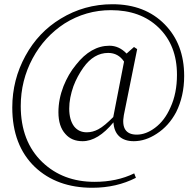

<svg xmlns="http://www.w3.org/2000/svg" viewBox="-20 -720 928 907"><path d="M416 167C493 167 561 151 622 120L614 99C559 126 496 139 427 139C327 139 245 108 180 46C112 -19 78 -108 78 -219C78 -300 97 -375 134 -444C171 -513 222 -568 285 -609C352 -651 425 -672 504 -672C597 -672 672 -645 729 -590C787 -534 816 -460 816 -367C816 -309 806 -257 785 -212C767 -171 743 -139 712 -116C684 -95 655 -84 626 -84C575 -84 554 -115 565 -176L628 -488L613 -498L578 -467C554 -492 527 -504 497 -504C439 -504 386 -474 339 -414C314 -384 295 -350 280 -313C264 -272 256 -231 256 -190C256 -145 267 -111 289 -87C309 -64 336 -53 370 -53C419 -53 467 -83 516 -142C519 -86 552 -53 612 -53C649 -53 685 -65 720 -88C759 -113 789 -147 812 -190C837 -240 850 -297 850 -361C850 -462 819 -543 758 -605C696 -668 614 -700 511 -700C422 -700 341 -677 267 -632C196 -589 141 -531 100 -456C59 -381 38 -300 38 -212C38 -93 74 1 145 69C214 134 304 167 416 167ZM390 -95C365 -95 345 -104 330 -123C315 -143 307 -171 307 -207C307 -241 314 -276 327 -313C339 -345 355 -374 374 -401C407 -447 446 -470 491 -470C523 -470 548 -456 566 -429L515 -167C488 -140 465 -120 444 -109C427 -100 409 -95 390 -95Z"/></svg>

Font: AllPunType ExtraLight
Style: Regular
Weight: 280
Version: 1.0